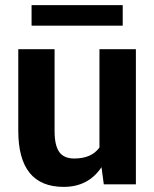

<svg xmlns="http://www.w3.org/2000/svg" viewBox="-20 -721 604 751"><path d="M460 -620.5H103.5V-701H460ZM229 10Q51.5 10 51.5 -209.5V-528.5H193.5V-208.5Q193.5 -152 211.8 -126.5Q230 -101 270.5 -101Q338 -101 369 -144V-528.5H511.5V0H386L377 -67Q325.5 10 229 10Z"/></svg>

Font: Roberto Sans
Style: Bold
Weight: 700
Designer: Google (font) & Cristiano Sobral (main changes)
Version: Version 1.000;October 12, 2021;FontCreator 14.0.0.2814 64-bi